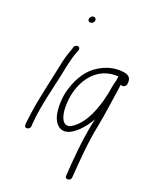

<svg xmlns="http://www.w3.org/2000/svg" viewBox="-172 -797 878 1126"><g transform="rotate(20 267.0 -234.5)"><path d="M206 -670C217 -670 225 -677 228 -688C231 -699 223 -709 212 -709C189 -709 178 -670 206 -670ZM124 -370C113 -320 102 -269 91 -216L73 -128C65 -88 55 -15 52 15V26C52 31 54 34 57 37C68 47 89 33 89 18V8C90 1 91 -16 94 -43C104 -123 126 -214 145 -298C159 -359 168 -423 189 -475L196 -494C198 -499 197 -504 195 -508C188 -521 167 -515 161 -500L155 -480C143 -448 131 -410 124 -370Z M215 -257C198 -202 198 -143 205 -102C212 -55 251 9 322 -32C363 -56 398 -99 425 -146C423 -135 421 -125 418 -114C395 2 385 124 379 225C378 247 415 243 416 221C424 112 431 3 455 -116C474 -213 484 -301 498 -390C508 -377 532 -389 533 -406L534 -418C535 -450 514 -462 478 -465C422 -469 380 -455 339 -431C279 -397 239 -335 215 -257ZM238 -183C247 -327 337 -441 469 -429C467 -426 466 -417 464 -403V-398C462 -395 461 -392 461 -391C455 -370 452 -346 447 -319L434 -264C409 -177 372 -100 309 -62C287 -50 270 -56 258 -71C240 -95 235 -139 238 -183Z"/></g></svg>

Font: Stray Cat
Style: Obl
Weight: 400
Version: Version 1.0